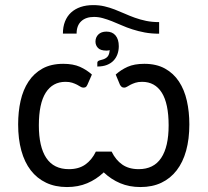

<svg xmlns="http://www.w3.org/2000/svg" viewBox="-20 -735 822 760"><path d="M438 -439.9Q458.5 -458.5 485.1 -470.5Q511.7 -482.4 551.3 -482.4Q599.1 -482.4 633.1 -463.6Q667 -444.8 688.5 -412.1Q710 -379.4 719.7 -335.9Q729.5 -292.5 729.5 -242.7Q729.5 -184.6 716.8 -138.7Q704.1 -92.8 679.4 -60.8Q654.8 -28.8 618.9 -11.7Q583 5.4 536.1 5.4Q491.7 5.4 455.8 -9.8Q419.9 -24.9 390.6 -52.7Q361.3 -24.9 325.4 -9.8Q289.6 5.4 245.1 5.4Q198.7 5.4 162.6 -11.7Q126.5 -28.8 101.8 -60.8Q77.1 -92.8 64.5 -138.7Q51.8 -184.6 51.8 -242.7Q51.8 -292.5 61.5 -335.9Q71.3 -379.4 92.8 -412.1Q114.3 -444.8 148.2 -463.6Q182.1 -482.4 230.5 -482.4Q269.5 -482.4 296.4 -470.5Q323.2 -458.5 343.8 -439.9L325.7 -398.9Q322.3 -391.6 318.6 -389.9Q314.9 -388.2 309.6 -388.2Q304.2 -388.2 298.6 -391.8Q293 -395.5 284.9 -399.7Q276.9 -403.8 265.9 -407.5Q254.9 -411.1 239.3 -411.1Q188.5 -411.1 161.1 -368.2Q133.8 -325.2 133.8 -238.8Q133.8 -153.8 163.3 -109.6Q192.9 -65.4 252.9 -65.4Q291.5 -65.4 317.4 -83.5Q343.3 -101.6 359.4 -134.8H421.9Q438 -101.6 464.1 -83.5Q490.2 -65.4 528.8 -65.4Q588.4 -65.4 617.9 -109.6Q647.5 -153.8 647.5 -238.8Q647.5 -325.2 620.4 -368.2Q593.3 -411.1 542.5 -411.1Q526.9 -411.1 515.9 -407.5Q504.9 -403.8 496.8 -399.7Q488.8 -395.5 482.9 -391.8Q477.1 -388.2 472.2 -388.2Q466.8 -388.2 463.1 -390.1Q459.5 -392.1 455.1 -398.9ZM229 -602.1Q229 -628.9 237.3 -649.9Q245.6 -670.9 261.2 -685.3Q276.9 -699.7 299.1 -707.3Q321.3 -714.8 349.1 -714.8Q372.6 -714.8 393.3 -710Q414.1 -705.1 433.8 -697.5Q453.6 -689.9 473.1 -681.2Q492.7 -672.4 513.9 -664.8Q535.2 -657.2 558.6 -652.3Q582 -647.5 609.9 -647.5V-601.6Q579.1 -601.6 553.2 -606.4Q527.3 -611.3 504.4 -618.7Q481.4 -626 461.7 -634.8Q441.9 -643.6 423.3 -650.9Q404.8 -658.2 387.2 -663.1Q369.6 -668 352.1 -668Q319.8 -668 301.5 -650.9Q283.2 -633.8 283.2 -602.1ZM381.3 -498Q397 -501.5 405 -510Q413.1 -518.6 414.1 -536.6Q409.7 -534.7 401.4 -534.7Q377.9 -534.7 367.9 -545.2Q357.9 -555.7 357.9 -570.3Q357.9 -587.4 369.4 -598.6Q380.9 -609.9 401.4 -609.9Q424.8 -609.9 437.5 -594.5Q450.2 -579.1 450.2 -552.2Q450.2 -535.6 445.1 -521Q439.9 -506.3 429.7 -495.4Q419.4 -484.4 403.3 -478Q387.2 -471.7 365.2 -471.7V-486.8Q365.2 -491.2 369.1 -493.7Q373 -496.1 381.3 -498Z"/></svg>

Font: Carlito
Style: Regular
Weight: 400
Designer: Lukasz Dziedzic
Foundry: tyPoland Lukasz Dziedzic
Version: Version 1.104